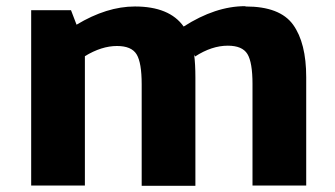

<svg xmlns="http://www.w3.org/2000/svg" viewBox="-20 -600 1085 622"><path d="M774 -580 776 -579Q887 -579 929.5 -520Q972 -461 972 -350V1H798V-328Q798 -398 781.5 -425Q765 -452 718 -452Q666 -452 612 -417L609 -423Q613 -392 613 -349V2H439V-327Q439 -397 422.5 -424Q406 -451 359 -451Q309 -451 255 -418V1H81V-567H210L228 -520Q326 -579 417 -579Q529 -579 575 -514Q678 -580 774 -580Z"/></svg>

Font: Martel Sans Heavy
Style: Regular
Weight: 900
Designer: Dan Reynolds and Mathieu Réguer
Foundry: Dan Reynolds and Mathieu Réguer
Version: Version 1.001;PS 001.001;hotconv 1.0.70;makeotf.lib2.5.58329